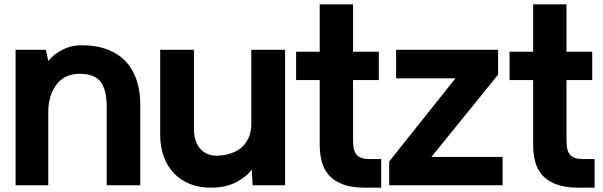

<svg xmlns="http://www.w3.org/2000/svg" viewBox="-20 -720 2788 887"><path d="M192 -490 203 -438Q225 -467 266.5 -489Q308 -511 358 -511Q425 -511 476 -491.5Q527 -472 560.5 -436.5Q594 -401 611 -350.5Q628 -300 628 -237V136H473V-225Q473 -304 445.5 -341.5Q418 -379 348 -379Q280 -379 242.5 -331.5Q205 -284 203 -209V136H52V-490Z M1143 63Q1120 96 1071.5 121.5Q1023 147 954 147Q900 147 856.5 129.5Q813 112 782.5 79.5Q752 47 736 2Q720 -43 720 -97V-490H876V-125Q876 -62 909 -28.5Q942 5 1003 -2Q1031 -5 1056.5 -15Q1082 -25 1100.5 -43Q1119 -61 1130 -87Q1141 -113 1141 -148V-490H1297V136H1147Z M1611 -700V-481H1730V-350H1611V-78Q1611 -58 1613 -41.5Q1615 -25 1622.5 -12Q1630 1 1646 8Q1662 15 1691 15H1741V147H1666Q1605 147 1565 132Q1525 117 1501 91Q1477 65 1467 28.5Q1457 -8 1457 -52V-350H1348V-481H1457V-700Z M2281 -490V-375L1973 5H2302V136H1778V26L2084 -358H1810V-490Z M2597 -700V-481H2716V-350H2597V-78Q2597 -58 2599 -41.5Q2601 -25 2608.5 -12Q2616 1 2632 8Q2648 15 2677 15H2727V147H2652Q2591 147 2551 132Q2511 117 2487 91Q2463 65 2453 28.5Q2443 -8 2443 -52V-350H2334V-481H2443V-700Z"/></svg>

Font: Cafe24 Ohsquare
Style: Bold
Weight: 700
Designer: Cafe24 thkim, hmlim, mnelim, nhlee, sslee, sskim, smlim, yjkim, sdjeong, hskwak & 4IRTF
Foundry: Cafe24
Version: Version 1.000